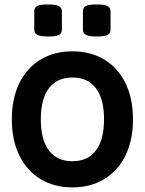

<svg xmlns="http://www.w3.org/2000/svg" viewBox="-20 -817 640 848"><path d="M253.4 -766.6V-686.5Q253.4 -669.9 240.5 -662.8Q227.5 -655.8 193.4 -655.8Q159.2 -655.8 145.3 -662.8Q131.3 -669.9 131.3 -686.5V-766.6Q131.3 -783.7 144 -790.5Q156.7 -797.4 190.9 -797.4Q225.6 -797.4 239.5 -790.3Q253.4 -783.2 253.4 -766.6ZM468.3 -766.6V-686.5Q468.3 -669.9 455.3 -662.8Q442.4 -655.8 408.2 -655.8Q374 -655.8 360.1 -662.8Q346.2 -669.9 346.2 -686.5V-766.6Q346.2 -783.7 358.9 -790.5Q371.6 -797.4 405.8 -797.4Q440.4 -797.4 454.3 -790.3Q468.3 -783.2 468.3 -766.6ZM567.4 -290Q567.4 -198.2 534.2 -130.4Q501 -62.5 440.4 -25.9Q379.9 10.7 299.8 10.7Q219.7 10.7 159.2 -25.9Q98.6 -62.5 65.4 -130.4Q32.2 -198.2 32.2 -290Q32.2 -381.8 65.4 -449.7Q98.6 -517.6 159.2 -554Q219.7 -590.3 299.8 -590.3Q379.9 -590.3 440.4 -554Q501 -517.6 534.2 -449.7Q567.4 -381.8 567.4 -290ZM160.2 -290Q160.2 -200.7 195.8 -152.8Q231.4 -105 299.8 -105Q368.2 -105 403.8 -152.8Q439.5 -200.7 439.5 -290Q439.5 -379.4 403.8 -427Q368.2 -474.6 299.8 -474.6Q231.4 -474.6 195.8 -427Q160.2 -379.4 160.2 -290Z"/></svg>

Font: Courier Prime Sans
Style: Bold
Weight: 700
Designer: Alan Dague-Greene
Foundry: Quote-Unquote Apps
Version: Version 3.020